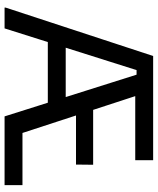

<svg xmlns="http://www.w3.org/2000/svg" viewBox="55 -745 690 840"><g transform="rotate(90 400.0 -325.0)"><path d="M104.2 0H13.3V-5L225 -650H375L586.7 -1.7V0H489.2L306.7 -577.5H286.7ZM442.5 -189.2H150.8L176.7 -267.5H416.7ZM790 0H489.2L512.5 -78.3H790ZM700 -312.5H412.5L413.3 -387.5H700.8ZM680.8 -571.7H341.7L250 -650H680.8Z"/></g></svg>

Font: Familjen Grotesk Variable
Style: Regular
Weight: 400
Designer: Anders Wikstroem, Jonas Baeckman, Matilda Gysing, Kristian Moeller
Foundry: Familjen STHLM AB
Version: Version 2.000